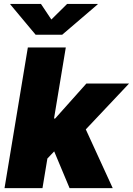

<svg xmlns="http://www.w3.org/2000/svg" viewBox="-20 -973 687 993"><path d="M200.2 -127 238.8 -359.9H265.1L426.8 -541H647.5L379.4 -256.8H323.7ZM3.4 0 124 -727.5H320.3L199.7 0ZM339.8 0 250.5 -213.4 401.4 -352.5 563 0ZM191.9 -952.6 245.6 -872.1 327.1 -952.6H485.4L484.9 -950.2L301.8 -793.5H164.1L33.2 -950.2L33.7 -952.6Z"/></svg>

Font: Inter 17pt Black
Style: Italic
Weight: 900
Italic angle: -9.3988°
Version: Version 4.001;git-66647c0bb